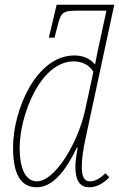

<svg xmlns="http://www.w3.org/2000/svg" viewBox="-20 -780 502 810"><path d="M135 10C187 10 244 -31 304 -157H308C303 -131 298 -102 298 -78C298 -19 316 10 356 10C387 10 415 -5 441 -32L425 -49C398 -24 379 -15 359 -15C333 -15 325 -39 325 -78C325 -112 332 -157 342 -201L462 -760H219L186 -621H210L220 -660C238 -732 242 -735 316 -735H429L392 -564C388 -546 385 -526 381 -508C361 -532 332 -546 294 -546C132 -546 35 -315 35 -158C35 -49 65 10 135 10ZM136 -15C93 -15 63 -58 63 -157C63 -291 149 -521 291 -521C326 -521 357 -506 374 -477L339 -315C307 -171 210 -15 136 -15Z"/></svg>

Font: Noto Serif SemiCondensed Thin
Style: Italic
Weight: 100
Width: 4
Italic angle: -12°
Designer: Monotype Design Team
Foundry: Monotype Imaging Inc.
Version: Version 2.013